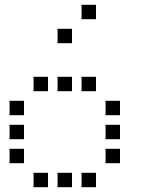

<svg xmlns="http://www.w3.org/2000/svg" viewBox="-20 -800 640 800"><path d="M321 -780Q320 -780 320 -780Q320 -780 320 -779V-721Q320 -720 320 -720Q320 -720 321 -720H379Q380 -720 380 -720Q380 -720 380 -721V-779Q380 -780 380 -780Q380 -780 379 -780ZM221 -680Q220 -680 220 -680Q220 -680 220 -679V-621Q220 -620 220 -620Q220 -620 221 -620H279Q280 -620 280 -620Q280 -620 280 -621V-679Q280 -680 280 -680Q280 -680 279 -680ZM121 -480Q120 -480 120 -480Q120 -480 120 -479V-421Q120 -420 120 -420Q120 -420 121 -420H179Q180 -420 180 -420Q180 -420 180 -421V-479Q180 -480 180 -480Q180 -480 179 -480ZM221 -480Q220 -480 220 -480Q220 -480 220 -479V-421Q220 -420 220 -420Q220 -420 221 -420H279Q280 -420 280 -420Q280 -420 280 -421V-479Q280 -480 280 -480Q280 -480 279 -480ZM321 -480Q320 -480 320 -480Q320 -480 320 -479V-421Q320 -420 320 -420Q320 -420 321 -420H379Q380 -420 380 -420Q380 -420 380 -421V-479Q380 -480 380 -480Q380 -480 379 -480ZM21 -380Q20 -380 20 -380Q20 -380 20 -379V-321Q20 -320 20 -320Q20 -320 21 -320H79Q80 -320 80 -320Q80 -320 80 -321V-379Q80 -380 80 -380Q80 -380 79 -380ZM421 -380Q420 -380 420 -380Q420 -380 420 -379V-321Q420 -320 420 -320Q420 -320 421 -320H479Q480 -320 480 -320Q480 -320 480 -321V-379Q480 -380 480 -380Q480 -380 479 -380ZM21 -280Q20 -280 20 -280Q20 -280 20 -279V-221Q20 -220 20 -220Q20 -220 21 -220H79Q80 -220 80 -220Q80 -220 80 -221V-279Q80 -280 80 -280Q80 -280 79 -280ZM421 -280Q420 -280 420 -280Q420 -280 420 -279V-221Q420 -220 420 -220Q420 -220 421 -220H479Q480 -220 480 -220Q480 -220 480 -221V-279Q480 -280 480 -280Q480 -280 479 -280ZM21 -180Q20 -180 20 -180Q20 -180 20 -179V-121Q20 -120 20 -120Q20 -120 21 -120H79Q80 -120 80 -120Q80 -120 80 -121V-179Q80 -180 80 -180Q80 -180 79 -180ZM421 -180Q420 -180 420 -180Q420 -180 420 -179V-121Q420 -120 420 -120Q420 -120 421 -120H479Q480 -120 480 -120Q480 -120 480 -121V-179Q480 -180 480 -180Q480 -180 479 -180ZM121 -80Q120 -80 120 -80Q120 -80 120 -79V-21Q120 -20 120 -20Q120 -20 121 -20H179Q180 -20 180 -20Q180 -20 180 -21V-79Q180 -80 180 -80Q180 -80 179 -80ZM221 -80Q220 -80 220 -80Q220 -80 220 -79V-21Q220 -20 220 -20Q220 -20 221 -20H279Q280 -20 280 -20Q280 -20 280 -21V-79Q280 -80 280 -80Q280 -80 279 -80ZM321 -80Q320 -80 320 -80Q320 -80 320 -79V-21Q320 -20 320 -20Q320 -20 321 -20H379Q380 -20 380 -20Q380 -20 380 -21V-79Q380 -80 380 -80Q380 -80 379 -80Z"/></svg>

Font: Doto Black Medium
Style: Regular
Weight: 500
Monospace: yes
Version: Version 1.000